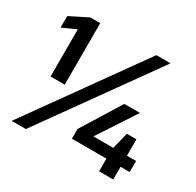

<svg xmlns="http://www.w3.org/2000/svg" viewBox="-149 -855 1043 1022"><g transform="rotate(30 372.0 -344.0)"><path d="M102 -308V-598L18 -560V-631L128 -686H189V-308ZM41 0 533 -688H620L128 0ZM578 0V-78H366V-138L515 -378H611L459 -146H581L606 -247H665V-146H721V-78H665V0Z"/></g></svg>

Font: Saira SemiExpanded SemiBold
Style: Regular
Weight: 600
Width: 6
Designer: Hector Gatti with collaboration of the Omnibus-Type team
Foundry: Omnibus-Type
Version: Version 1.101